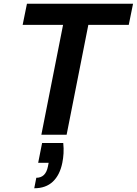

<svg xmlns="http://www.w3.org/2000/svg" viewBox="-20 -720 731 1026"><path d="M318 44Q321 73 319.5 99.5Q318 126 313 150Q300 215 262.5 250.5Q225 286 163 286L174 230Q199 230 214.5 215Q230 200 236 170L240 150H184L205 44ZM124 -700H691L668 -587H452L336 0H201L317 -587H101Z"/></svg>

Font: Albert Sans
Style: Bold Italic
Weight: 700
Italic angle: -11.25°
Designer: Andreas Rasmussen
Foundry: a.Foundry
Version: Version 1.025